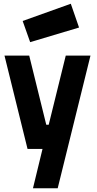

<svg xmlns="http://www.w3.org/2000/svg" viewBox="-20 -796 520 1025"><path d="M4 -499H136L227 -130H240L331 -499H463L288 209H156L207 -1H127ZM101 -684 358 -776 402 -649 141 -571Z"/></svg>

Font: TypoPRO Titillium Maps
Style: 999 wt
Weight: 900
Designer: Campivisivi
Foundry: Accademia di Belle Arti di Urbino and students of MA course of Visual design
Version: Version 001.001